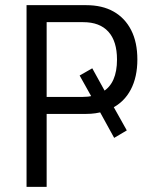

<svg xmlns="http://www.w3.org/2000/svg" viewBox="-20 -725 594 745"><path d="M83 0V-705H314Q377 -705 421 -680Q465 -655 489 -608Q513 -561 513 -494Q513 -426 487.5 -377.5Q462 -329 414 -305L416 -319L472 -219L423 -190L362 -301L380 -292Q367 -288 350.5 -285.5Q334 -283 314 -283H161V0ZM161 -349H302Q312 -349 321.5 -350Q331 -351 340 -354L341 -339L289 -432L338 -460L391 -364L379 -369Q434 -402 434 -494Q434 -565 400.5 -602Q367 -639 303 -639H161Z"/></svg>

Font: Nunito Sans 10pt Condensed
Style: Regular
Weight: 400
Width: 3
Designer: Vernon Adams
Foundry: Vernon Adams
Version: Version 3.101;gftools[0.9.27]